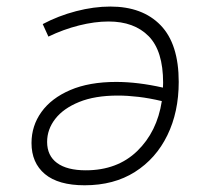

<svg xmlns="http://www.w3.org/2000/svg" viewBox="-20 -547 626 577"><path d="M234.4 9.8Q155.3 9.8 115 -23.9Q74.7 -57.6 74.7 -117.2Q74.7 -168.9 104.5 -210.4Q134.3 -252 191.2 -276.4Q248 -300.8 329.1 -300.8Q394 -300.8 469.7 -283.7Q470.2 -291 470.2 -298.3Q470.2 -394 426.8 -438.2Q383.3 -482.4 306.2 -482.4Q264.6 -482.4 217.3 -470.5Q169.9 -458.5 125.5 -437L108.4 -474.6Q155.3 -499.5 208.7 -513.4Q262.2 -527.3 311.5 -527.3Q408.2 -527.3 462.6 -471.2Q517.1 -415 517.1 -300.8Q517.1 -210.4 482.9 -140.4Q448.7 -70.3 385.5 -30.3Q322.3 9.8 234.4 9.8ZM466.3 -243.2Q429.2 -252 396.2 -255.9Q363.3 -259.8 334 -259.8Q265.1 -259.8 217.8 -240.5Q170.4 -221.2 146 -189.7Q121.6 -158.2 121.6 -120.6Q121.6 -79.1 151.6 -57.1Q181.6 -35.2 237.8 -35.2Q332.5 -35.2 392.3 -93Q452.1 -150.9 466.3 -243.2Z"/></svg>

Font: Cascadia Mono NF ExtraLight
Style: Italic
Weight: 200
Italic angle: -10°
Monospace: yes
Designer: Aaron Bell
Foundry: Saja Typeworks
Version: Version 2404.023; ttfautohint (v1.8.4)